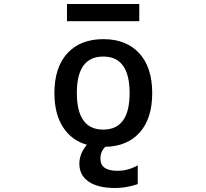

<svg xmlns="http://www.w3.org/2000/svg" viewBox="-20 -731 1040 970"><path d="M368.2 -261.7Q368.2 -76.2 501.5 -76.2Q634.8 -76.2 634.8 -260.7Q634.8 -445.3 501.5 -445.3Q368.2 -445.3 368.2 -261.7ZM318.4 -624V-710.9H683.6V-624ZM562.5 218.8Q474.6 218.8 427.7 186.5Q380.9 154.3 380.9 95.7Q380.9 45.9 418.9 0Q342.8 -20.5 298.8 -87.9Q254.9 -155.3 254.9 -260.7Q254.9 -390.6 320.3 -461.9Q385.7 -533.2 502 -533.2Q618.2 -533.2 683.6 -461.9Q749 -390.6 749 -260.7Q749 -132.8 686 -62Q623 8.8 511.7 10.7Q487.3 35.2 487.3 70.3Q487.3 132.8 575.2 131.8Q627 131.8 675.8 104.5V199.2Q618.2 218.8 562.5 218.8Z"/></svg>

Font: Gen Shin Gothic Monospace Medium
Style: Regular
Weight: 500
Designer: [Source Han Sans]
Ryoko NISHIZUKA  (kana & ideographs); Paul D. Hunt (Latin, Greek & Cyrillic); Wenlong ZHANG  (bopomofo
Version: Version 1.002.20150607